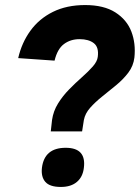

<svg xmlns="http://www.w3.org/2000/svg" viewBox="-20 -730 554 760"><path d="M196 -490 52 -500Q66 -561 100.5 -608.5Q135 -656 189.5 -683Q244 -710 317 -710Q391 -710 436.5 -681Q482 -652 500 -605Q518 -558 512 -502Q508 -469 488 -442.5Q468 -416 440 -393Q412 -370 384.5 -348Q357 -326 337 -303.5Q317 -281 312 -255L305 -210H181L186 -255Q191 -290 209.5 -320Q228 -350 253.5 -376Q279 -402 304.5 -424.5Q330 -447 347.5 -467Q365 -487 367 -505Q372 -543 351.5 -559Q331 -575 295 -575Q259 -575 233 -555.5Q207 -536 196 -490ZM146 -66Q156 -145 240 -145Q322 -145 312 -66Q308 -30 284.5 -10Q261 10 221 10Q177 10 159.5 -10Q142 -30 146 -66Z"/></svg>

Font: Haskoy ExtraBold
Style: Italic
Weight: 800
Designer: Ertekin Erdin
Foundry: Ertekin Erdin
Version: Version 2.000; ttfautohint (v1.8.4.7-5d5b)